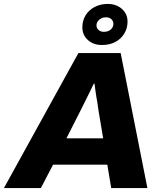

<svg xmlns="http://www.w3.org/2000/svg" viewBox="-58 -957 824 977"><path d="M-38 0 341 -687H556L692 0H508L488 -119H212L150 0ZM280 -253H467L443 -396Q441 -414 438 -431.5Q435 -449 432 -466.5Q429 -484 427 -500Q425 -516 423 -531H419Q409 -510 397 -485.5Q385 -461 373.5 -438Q362 -415 352 -395ZM461 -728Q417 -728 389 -753.5Q361 -779 361 -818Q361 -852 377.5 -879Q394 -906 423.5 -921.5Q453 -937 490 -937Q534 -937 562.5 -911.5Q591 -886 591 -847Q591 -813 574 -785.5Q557 -758 528 -743Q499 -728 461 -728ZM470 -795Q485 -795 495.5 -800Q506 -805 512.5 -814.5Q519 -824 519 -836Q519 -850 508.5 -859.5Q498 -869 482 -869Q468 -869 457 -863.5Q446 -858 439.5 -848.5Q433 -839 433 -827Q433 -814 443.5 -804.5Q454 -795 470 -795Z"/></svg>

Font: Archivo SemiBold ExtraBold
Style: Italic
Weight: 800
Italic angle: -10°
Version: Version 2.001